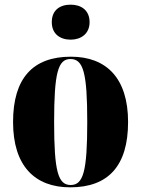

<svg xmlns="http://www.w3.org/2000/svg" viewBox="-20 -793 605 823"><path d="M283 -623C327 -623 364 -648 364 -698C364 -750 327 -773 283 -773C237 -773 202 -750 202 -698C202 -648 237 -623 283 -623ZM281 10C444 10 529 -82 529 -270C529 -458 436 -550 284 -550C121 -550 36 -458 36 -270C36 -82 129 10 281 10ZM283 0C229 0 212 -58 212 -270C212 -482 229 -540 282 -540C337 -540 354 -482 354 -270C354 -58 337 0 283 0Z"/></svg>

Font: Noto Serif Display Condensed Black
Style: Regular
Weight: 900
Width: 3
Designer: Monotype Design Team
Foundry: Monotype Imaging Inc.
Version: Version 2.009